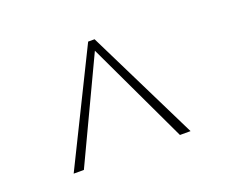

<svg xmlns="http://www.w3.org/2000/svg" viewBox="-63 -914 558 477"><g transform="rotate(-20 216.0 -675.0)"><path d="M223 -823 369 -527H341L214 -796L87 -527H60L206 -823Z"/></g></svg>

Font: Fira Sans Extra Condensed Thin
Style: Regular
Weight: 250
Width: 1
Designer: Carrois Corporate & Edenspiekermann AG
Foundry: Carrois Corporate GbR & Edenspiekermann AG
Version: Version 4.203